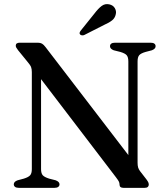

<svg xmlns="http://www.w3.org/2000/svg" viewBox="-20 -906 810 926"><path d="M267 -17Q267 -9.5 261 -4.8Q255 0 243 0H71Q58.5 0 52.5 -4.8Q46.5 -9.5 46.5 -17Q46.5 -30 65 -36.5L95 -44.5Q117.5 -51.5 125.5 -60.8Q133.5 -70 133.5 -90.5V-558.5Q133.5 -573 129.8 -582.8Q126 -592.5 111 -610L67 -664Q60.5 -672.5 58.2 -677Q56 -681.5 56 -686Q56 -693 61 -696.5Q66 -700 74.5 -700H162.5Q174.5 -700 182.5 -695.5Q190.5 -691 199.5 -679L619 -132L599 -90.5V-609.5Q599 -629.5 591.5 -639Q584 -648.5 560.5 -655.5L528.5 -663.5Q510.5 -670.5 510.5 -683Q510.5 -691 516.5 -695.5Q522.5 -700 534.5 -700H706.5Q718.5 -700 724.5 -695.5Q730.5 -691 730.5 -683Q730.5 -670.5 712.5 -663.5L682 -655.5Q659.5 -649 651.5 -639.8Q643.5 -630.5 643.5 -609.5V-121.5Q643.5 -107.5 646.2 -98.2Q649 -89 655.5 -80.5L686.5 -40.5Q693.5 -31 695.5 -25.8Q697.5 -20.5 697.5 -15.5Q697.5 -8.5 692.5 -4.2Q687.5 0 677.5 0H575.5Q556.5 0 556.5 -15.5Q556.5 -22.5 554 -28.8Q551.5 -35 538.5 -52L143 -570L178 -596V-90.5Q178 -70.5 185.8 -61.2Q193.5 -52 217 -44.5L248.5 -36.5Q267 -29.5 267 -17ZM436.5 -842Q454 -865 470.2 -877.2Q486.5 -889.5 507 -885Q525.5 -881 533.8 -866.8Q542 -852.5 538.5 -838Q535 -819.5 520.8 -808Q506.5 -796.5 483.5 -786.5L387 -737.5Q382 -735 376 -735.5Q370 -736 366.5 -739.5Q362.5 -744 364.2 -749Q366 -754 369.5 -758.5Z"/></svg>

Font: Fraunces 24pt
Style: Regular
Weight: 400
Version: Version 1.000;[b76b70a41]